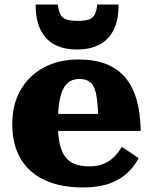

<svg xmlns="http://www.w3.org/2000/svg" viewBox="-20 -814 670 846"><path d="M235 -268Q235 -217 243 -181Q251 -145 267.5 -123Q284 -101 310.5 -91Q337 -81 373 -81Q410 -81 436.5 -92Q463 -103 482.5 -122.5Q502 -142 517 -167L591 -117Q569 -76 535.5 -47Q502 -18 455.5 -3Q409 12 345 12Q248 12 178 -20Q108 -52 71 -114.5Q34 -177 34 -267Q34 -353 70.5 -417Q107 -481 173 -516.5Q239 -552 326 -552Q396 -552 447 -532Q498 -512 531.5 -473Q565 -434 582 -374.5Q599 -315 600 -237H187V-312H433L414 -282Q412 -339 407.5 -375Q403 -411 393.5 -430.5Q384 -450 368 -458Q352 -466 330 -466Q307 -466 289.5 -456.5Q272 -447 260 -425Q248 -403 241.5 -364.5Q235 -326 235 -268ZM319 -596Q378 -596 418.5 -617.5Q459 -639 481 -683Q503 -727 502 -794H408Q406 -766 397.5 -750Q389 -734 371.5 -728Q354 -722 322 -722Q292 -722 273.5 -728Q255 -734 246.5 -750Q238 -766 235 -794H137Q137 -727 158.5 -683Q180 -639 220.5 -617.5Q261 -596 319 -596Z"/></svg>

Font: Roboto Serif 20pt ExtraBold
Style: Regular
Weight: 800
Version: Version 1.008